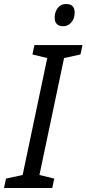

<svg xmlns="http://www.w3.org/2000/svg" viewBox="-56 -939 432 959"><path d="M-36 0 -26 -47 57 -65 180 -649 106 -667 116 -714H356L346 -667L264 -649L141 -65L215 -47L205 0ZM260 -808Q284 -808 300.5 -827.5Q317 -847 317 -876Q317 -919 274 -919Q247 -919 232 -898.5Q217 -878 217 -852Q217 -808 260 -808Z"/></svg>

Font: Noto Sans UI SemiCondensed
Style: Italic
Weight: 400
Width: 4
Italic angle: -12°
Designer: Monotype Design Team
Foundry: Monotype Imaging Inc.
Version: Version 1.901